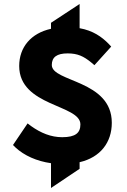

<svg xmlns="http://www.w3.org/2000/svg" viewBox="-20 -788 633 960"><path d="M524 -568C489 -604 445 -635 378 -647V-768L235 -674V-644C135 -622 76 -552 76 -458C76 -255 382 -266 382 -166C382 -124 358 -102 291 -102C235 -102 184 -123 135 -158L118 -171L45 -63L57 -51C101 -10 164 18 235 28V152L378 56V23C482 -1 539 -76 539 -174C539 -389 239 -377 239 -463C239 -502 264 -521 318 -521C368 -521 398 -507 437 -475L452 -462L536 -555Z"/></svg>

Font: Falling Sky
Style: ExBd
Weight: 400
Designer: Paul D. Hunt
Foundry: Adobe Systems Incorporated
Version: Version 1.02